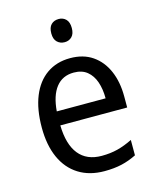

<svg xmlns="http://www.w3.org/2000/svg" viewBox="-113 -816 735 904"><g transform="rotate(-15 255.0 -364.0)"><path d="M264 -546Q328 -546 372.5 -515.5Q417 -485 440.5 -431Q464 -377 464 -306V-252H138Q140 -159 178.5 -111Q217 -63 290 -63Q332 -63 367.5 -72Q403 -81 441 -100V-25Q405 -7 368 1.5Q331 10 284 10Q211 10 158.5 -23Q106 -56 78.5 -117.5Q51 -179 51 -264Q51 -353 76.5 -416Q102 -479 150 -512.5Q198 -546 264 -546ZM263 -476Q208 -476 176.5 -436Q145 -396 139 -320H377Q377 -365 365 -400Q353 -435 328 -455.5Q303 -476 263 -476ZM260 -738Q281 -738 295 -724Q309 -710 309 -681Q309 -653 295 -639Q281 -625 260 -625Q238 -625 223.5 -639Q209 -653 209 -681Q209 -710 223 -724Q237 -738 260 -738Z"/></g></svg>

Font: Noto Sans Arabic SemiCondensed
Style: Regular
Weight: 400
Width: 4
Designer: Monotype Design Team, Nadine Chahine, Nizar Qandah and Khaled Hosny
Foundry: Monotype Imaging Inc.
Version: Version 2.012